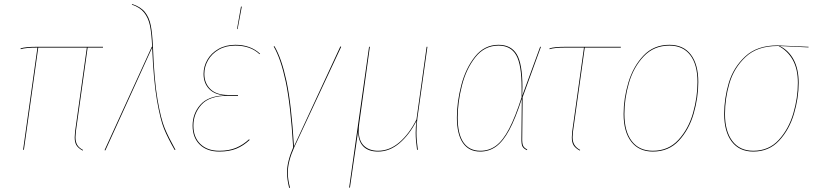

<svg xmlns="http://www.w3.org/2000/svg" viewBox="-20 -752 4099 964"><path d="M361 -92Q359 -70 359 -63Q359 -40 367.5 -25Q376 -10 397 1L395 4Q373 -8 364 -22.5Q355 -37 355 -62Q355 -70 357 -92L416 -513H172L100 0H96L168 -513Q108 -513 84 -505L83 -509Q108 -517 163 -517H497V-513H420Z M748 -515Q754 -350 771 -252Q788 -154 807 -108.5Q826 -63 861 0L857 1Q822 -60 803.5 -105.5Q785 -151 768 -249Q751 -347 744 -513L509 3L505 2L742 -517H744Q741 -584 733 -623Q725 -662 704 -688.5Q683 -715 642 -729L643 -732Q686 -718 707.5 -691.5Q729 -665 737 -624.5Q745 -584 748 -515Z M947 -121Q947 -181 985.5 -225.5Q1024 -270 1108 -273Q1057 -277 1029.5 -306Q1002 -335 1002 -381Q1002 -418 1021 -451.5Q1040 -485 1076.5 -506Q1113 -527 1162 -527Q1238 -527 1286 -482L1283 -480Q1238 -523 1161 -523Q1113 -523 1078 -502.5Q1043 -482 1024.5 -449.5Q1006 -417 1006 -381Q1006 -334 1036.5 -304.5Q1067 -275 1127 -275H1175V-271H1124Q1031 -271 991 -226Q951 -181 951 -121Q951 -63 986 -29Q1021 5 1081 5Q1130 5 1165.5 -10Q1201 -25 1231 -53L1233 -49Q1202 -20 1166.5 -5.5Q1131 9 1081 9Q1019 9 983 -26Q947 -61 947 -121ZM1194 -719 1173 -606H1170L1190 -719Z M1456 -17 1689 -519 1693 -517 1458 -14Q1425 59 1425 115Q1425 148 1436 190L1432 192Q1421 148 1421 114Q1421 60 1452 -12Q1439 -227 1414.5 -342Q1390 -457 1354 -519L1358 -520Q1394 -459 1418.5 -344.5Q1443 -230 1456 -17Z M2071 -86Q2071 -47 2078 0H2074Q2067 -47 2067 -85Q2067 -117 2071 -145Q2035 -75 1985.5 -33Q1936 9 1878 9Q1829 9 1803.5 -17.5Q1778 -44 1778 -95Q1774 -72 1767 -17L1756 58L1737 190H1733L1833 -517H1837L1784 -135Q1781 -116 1781 -98Q1781 -45 1807.5 -20Q1834 5 1878 5Q1936 5 1985.5 -37.5Q2035 -80 2071 -152L2122 -517H2126L2076 -161Q2071 -127 2071 -86Z M2603 -315Q2603 -286 2602 -271L2692 -517H2696L2604 -264L2602 -61Q2601 -31 2607 -19.5Q2613 -8 2627 -2L2626 2Q2610 -5 2603.5 -16Q2597 -27 2598 -60L2600 -256Q2568 -157 2537 -99.5Q2506 -42 2471 -16.5Q2436 9 2391 9Q2334 9 2304 -34.5Q2274 -78 2274 -162Q2274 -240 2296 -324.5Q2318 -409 2365 -468Q2412 -527 2483 -527Q2546 -527 2574.5 -479.5Q2603 -432 2603 -315ZM2278 -162Q2278 -79 2307 -37Q2336 5 2392 5Q2436 5 2470.5 -20.5Q2505 -46 2536 -105Q2567 -164 2599 -264V-310Q2599 -428 2571.5 -475.5Q2544 -523 2483 -523Q2413 -523 2367 -465Q2321 -407 2299.5 -323Q2278 -239 2278 -162Z M2857 -92Q2855 -70 2855 -63Q2855 -40 2864 -25Q2873 -10 2893 1L2891 4Q2869 -8 2860 -22.5Q2851 -37 2851 -62Q2851 -70 2853 -92L2912 -513H2818Q2763 -513 2739 -505V-509Q2762 -517 2819 -517H3097V-513H2916Z M3111 -180Q3111 -258 3135 -338Q3159 -418 3210.5 -472.5Q3262 -527 3341 -527Q3411 -527 3448.5 -478Q3486 -429 3486 -340Q3486 -262 3463 -182Q3440 -102 3389 -46.5Q3338 9 3258 9Q3188 9 3149.5 -40.5Q3111 -90 3111 -180ZM3482 -340Q3482 -428 3445.5 -475.5Q3409 -523 3341 -523Q3263 -523 3212 -469Q3161 -415 3138 -336Q3115 -257 3115 -180Q3115 -92 3152 -43.5Q3189 5 3258 5Q3336 5 3386.5 -50Q3437 -105 3459.5 -184.5Q3482 -264 3482 -340Z M3616 -180Q3616 -258 3639 -335.5Q3662 -413 3721.5 -468.5Q3781 -524 3883 -524Q3893 -524 4040 -517L4039 -514L3895 -521Q3940 -499 3965 -452Q3990 -405 3990 -336Q3990 -260 3966.5 -180.5Q3943 -101 3892 -46Q3841 9 3762 9Q3692 9 3654 -41Q3616 -91 3616 -180ZM3986 -336Q3986 -405 3960.5 -451Q3935 -497 3889 -521H3883Q3782 -521 3723.5 -466Q3665 -411 3642.5 -334Q3620 -257 3620 -180Q3620 -93 3657 -44Q3694 5 3762 5Q3840 5 3890 -49.5Q3940 -104 3963 -182.5Q3986 -261 3986 -336Z"/></svg>

Font: Fira Sans Condensed Four
Style: Italic
Weight: 100
Width: 3
Italic angle: -8°
Designer: bBox Type GmbH & Carrois Corporate GbR & Edenspiekermann AG
Foundry: bBox Type GmbH & Carrois Corporate GbR & Edenspiekermann AG
Version: Version 4.301